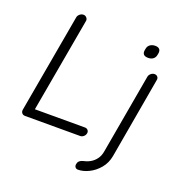

<svg xmlns="http://www.w3.org/2000/svg" viewBox="-155 -836 1112 1168"><g transform="rotate(20 401.0 -251.5)"><path d="M429.7 -58.6Q441.4 -58.6 448.7 -50.3Q456.1 -42 454.1 -30.3Q452.1 -17.6 441.9 -8.8Q431.6 0 419.9 0H62.5Q49.8 0 42.5 -8.8Q35.2 -17.6 37.1 -30.3L150.4 -669.9Q152.3 -681.6 163.1 -690.9Q173.8 -700.2 187.5 -700.2Q199.2 -700.2 207.5 -690.9Q215.8 -681.6 213.9 -669.9L102.5 -42L85.9 -58.6ZM649.4 45.9Q640.6 93.8 612.3 127.4Q584 161.1 547.4 179.2Q510.7 197.3 477.5 197.3Q464.8 197.3 459 189Q453.1 180.7 455.1 169.9L456.1 166Q458 154.3 467.3 147Q476.6 139.6 486.3 137.7Q510.7 132.8 532.2 121.1Q553.7 109.4 569.3 88.4Q585 67.4 589.8 37.1L680.7 -478.5Q682.6 -490.2 693.4 -499.5Q704.1 -508.8 716.8 -508.8Q729.5 -508.8 736.8 -500Q744.1 -491.2 741.2 -478.5ZM645.5 -587.9Q624 -587.9 615.7 -597.7Q607.4 -607.4 610.4 -625L612.3 -634.8Q615.2 -652.3 628.9 -662.1Q642.6 -671.9 662.1 -671.9Q680.7 -671.9 689.5 -662.6Q698.2 -653.3 695.3 -634.8L693.4 -625Q690.4 -607.4 677.7 -597.7Q665 -587.9 645.5 -587.9Z"/></g></svg>

Font: Quicksand
Style: Italic
Weight: 400
Designer: Andrew Paglinawan
Foundry: Andrew Paglinawan
Version: Version 3.006